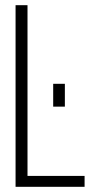

<svg xmlns="http://www.w3.org/2000/svg" viewBox="-20 -720 375 740"><path d="M40 0V-700H86V-42H306V0ZM230 -397V-309H185V-397Z"/></svg>

Font: Bebas Neue Book
Style: Regular
Weight: 300
Designer: Ryoichi Tsunekawa
Foundry: Ryoichi Tsunekawa
Version: Version 1.003;PS 001.003;hotconv 1.0.88;makeotf.lib2.5.64775